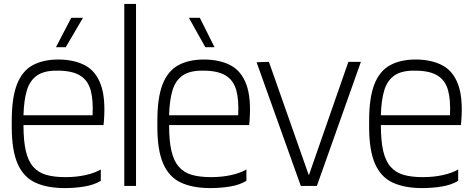

<svg xmlns="http://www.w3.org/2000/svg" viewBox="-20 -950 2411 981"><path d="M311 11Q221 11 160.5 -17Q100 -45 70 -113.5Q40 -182 40 -302V-332Q40 -450 66.5 -518.5Q93 -587 146.5 -616.5Q200 -646 280 -646Q361 -645 415.5 -615.5Q470 -586 495 -517.5Q520 -449 511 -332L509 -311H100Q100 -230 112 -178.5Q124 -127 150 -97.5Q176 -68 216.5 -56.5Q257 -45 314 -45Q370 -45 417 -55.5Q464 -66 495 -84V-26Q460 -5 411.5 3Q363 11 311 11ZM100 -361H453Q457 -438 443.5 -488Q430 -538 391 -563Q352 -588 280 -589Q209 -591 171 -565.5Q133 -540 117.5 -489Q102 -438 100 -361ZM266 -709 344 -859H404L316 -709Z M615 0V-930H675V0Z M1055 11Q965 11 904.5 -17Q844 -45 814 -113.5Q784 -182 784 -302V-332Q784 -450 810.5 -518.5Q837 -587 890.5 -616.5Q944 -646 1024 -646Q1105 -645 1159.5 -615.5Q1214 -586 1239 -517.5Q1264 -449 1255 -332L1253 -311H844Q844 -230 856 -178.5Q868 -127 894 -97.5Q920 -68 960.5 -56.5Q1001 -45 1058 -45Q1114 -45 1161 -55.5Q1208 -66 1239 -84V-26Q1204 -5 1155.5 3Q1107 11 1055 11ZM844 -361H1197Q1201 -438 1187.5 -488Q1174 -538 1135 -563Q1096 -588 1024 -589Q953 -591 915 -565.5Q877 -540 861.5 -489Q846 -438 844 -361ZM1029 -709 945 -859H1001L1076 -709Z M1517 0 1291 -632 1354 -634 1557 -57H1559L1760 -634H1824L1599 0Z M2137 11Q2047 11 1986.5 -17Q1926 -45 1896 -113.5Q1866 -182 1866 -302V-332Q1866 -450 1892.5 -518.5Q1919 -587 1972.5 -616.5Q2026 -646 2106 -646Q2187 -645 2241.5 -615.5Q2296 -586 2321 -517.5Q2346 -449 2337 -332L2335 -311H1926Q1926 -230 1938 -178.5Q1950 -127 1976 -97.5Q2002 -68 2042.5 -56.5Q2083 -45 2140 -45Q2196 -45 2243 -55.5Q2290 -66 2321 -84V-26Q2286 -5 2237.5 3Q2189 11 2137 11ZM1926 -361H2279Q2283 -438 2269.5 -488Q2256 -538 2217 -563Q2178 -588 2106 -589Q2035 -591 1997 -565.5Q1959 -540 1943.5 -489Q1928 -438 1926 -361Z"/></svg>

Font: Matangi Light
Style: Regular
Weight: 400
Version: Version 3.002